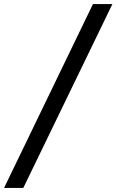

<svg xmlns="http://www.w3.org/2000/svg" viewBox="-28 -783 575 948"><path d="M527 -763H431L-8 145H87Z"/></svg>

Font: Roboto Serif 20pt Medium
Style: Regular
Weight: 500
Version: Version 1.008